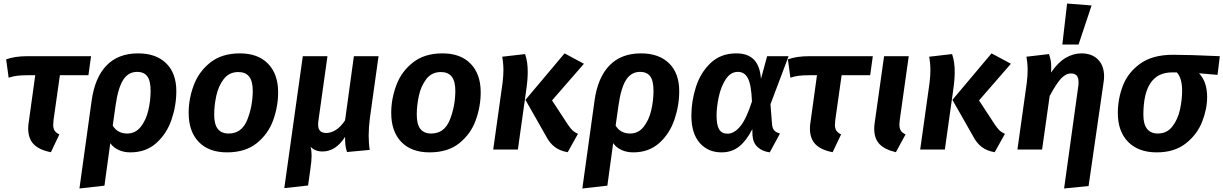

<svg xmlns="http://www.w3.org/2000/svg" viewBox="-20 -849 6945 1090"><path d="M284 -168Q282 -148 282 -141Q282 -120 290 -107.5Q298 -95 317 -86L269 15Q204 3 172 -29.5Q140 -62 140 -120Q140 -136 143 -154L180 -422H140Q103 -422 78 -419Q53 -416 29 -408L15 -512Q64 -530 136 -530H497L482 -422H320Z M981 -332Q981 -249 953.5 -169Q926 -89 867 -36.5Q808 16 720 16Q683 16 653.5 2.5Q624 -11 606 -36L573 205L431 221L500 -276Q518 -408 584.5 -477Q651 -546 764 -546Q866 -546 923.5 -489.5Q981 -433 981 -332ZM835 -333Q835 -391 816 -416Q797 -441 759 -441Q708 -441 679 -395Q650 -349 636 -249L620 -136Q647 -91 702 -91Q749 -91 779 -129Q809 -167 822 -222.5Q835 -278 835 -333Z M1051 -208Q1051 -288 1080 -365.5Q1109 -443 1174.5 -494.5Q1240 -546 1342 -546Q1445 -546 1502 -487Q1559 -428 1559 -325Q1559 -245 1531 -167Q1503 -89 1438 -36.5Q1373 16 1269 16Q1165 16 1108 -43.5Q1051 -103 1051 -208ZM1415 -332Q1415 -388 1394.5 -414Q1374 -440 1333 -440Q1281 -440 1250.5 -400.5Q1220 -361 1208 -305.5Q1196 -250 1196 -198Q1196 -143 1216.5 -117Q1237 -91 1278 -91Q1352 -91 1383 -167Q1414 -243 1415 -332Z M2073 -80Q2073 -33 2079 2L1950 14Q1943 -7 1941 -25.5Q1939 -44 1939 -72Q1886 11 1811 11Q1768 11 1743 -16Q1749 5 1749 34Q1749 65 1742 111L1729 204L1594 219L1699 -530H1839L1787 -159Q1786 -153 1786 -141Q1786 -94 1832 -94Q1859 -94 1887 -111.5Q1915 -129 1939 -166L1989 -530H2129L2080 -180Q2073 -127 2073 -80Z M2201 -208Q2201 -288 2230 -365.5Q2259 -443 2324.5 -494.5Q2390 -546 2492 -546Q2595 -546 2652 -487Q2709 -428 2709 -325Q2709 -245 2681 -167Q2653 -89 2588 -36.5Q2523 16 2419 16Q2315 16 2258 -43.5Q2201 -103 2201 -208ZM2565 -332Q2565 -388 2544.5 -414Q2524 -440 2483 -440Q2431 -440 2400.5 -400.5Q2370 -361 2358 -305.5Q2346 -250 2346 -198Q2346 -143 2366.5 -117Q2387 -91 2428 -91Q2502 -91 2533 -167Q2564 -243 2565 -332Z M3079 -78 2963 -282 3185 -546 3295 -487 3114 -279 3203 -143Q3218 -121 3229 -110Q3240 -99 3261 -89L3203 15Q3159 8 3129 -15Q3099 -38 3079 -78ZM2833 -378Q2838 -421 2838 -450Q2838 -490 2831 -527L2961 -542Q2976 -499 2976 -443Q2976 -397 2968 -342L2920 0H2780Z M3836 -332Q3836 -249 3808.5 -169Q3781 -89 3722 -36.5Q3663 16 3575 16Q3538 16 3508.5 2.5Q3479 -11 3461 -36L3428 205L3286 221L3355 -276Q3373 -408 3439.5 -477Q3506 -546 3619 -546Q3721 -546 3778.5 -489.5Q3836 -433 3836 -332ZM3690 -333Q3690 -391 3671 -416Q3652 -441 3614 -441Q3563 -441 3534 -395Q3505 -349 3491 -249L3475 -136Q3502 -91 3557 -91Q3604 -91 3634 -129Q3664 -167 3677 -222.5Q3690 -278 3690 -333Z M4300 -401 4335 -530H4457L4354 -257L4363 -143Q4365 -120 4375.5 -108.5Q4386 -97 4408 -91L4350 16Q4307 10 4281 -14Q4255 -38 4252 -80L4251 -116Q4218 -51 4176.5 -17.5Q4135 16 4076 16Q3999 16 3952 -38Q3905 -92 3905 -192Q3905 -275 3931 -356Q3957 -437 4014.5 -491.5Q4072 -546 4160 -546Q4226 -546 4260.5 -510Q4295 -474 4300 -401ZM4048 -194Q4048 -138 4063 -114Q4078 -90 4110 -90Q4147 -90 4181.5 -130.5Q4216 -171 4249 -273Q4245 -368 4226 -404.5Q4207 -441 4169 -441Q4127 -441 4099.5 -398Q4072 -355 4060 -297Q4048 -239 4048 -194Z M4722 -168Q4720 -148 4720 -141Q4720 -120 4728 -107.5Q4736 -95 4755 -86L4707 15Q4642 3 4610 -29.5Q4578 -62 4578 -120Q4578 -136 4581 -154L4618 -422H4578Q4541 -422 4516 -419Q4491 -416 4467 -408L4453 -512Q4502 -530 4574 -530H4935L4920 -422H4758Z M5088 -168Q5086 -148 5086 -141Q5086 -120 5094 -107.5Q5102 -95 5121 -86L5066 15Q5004 1 4973.5 -30.5Q4943 -62 4943 -118Q4943 -135 4946 -154L4999 -530H5139Z M5503 -78 5387 -282 5609 -546 5719 -487 5538 -279 5627 -143Q5642 -121 5653 -110Q5664 -99 5685 -89L5627 15Q5583 8 5553 -15Q5523 -38 5503 -78ZM5257 -378Q5262 -421 5262 -450Q5262 -490 5255 -527L5385 -542Q5400 -499 5400 -443Q5400 -397 5392 -342L5344 0H5204Z M6101 -356Q6103 -366 6103 -382Q6103 -409 6092 -420.5Q6081 -432 6060 -432Q6031 -432 6004 -403.5Q5977 -375 5939 -304L5896 0H5756L5809 -378Q5814 -421 5814 -450Q5814 -490 5807 -527L5935 -542Q5941 -525 5944.5 -508Q5948 -491 5948 -465Q5948 -447 5947 -437Q5985 -494 6029 -520Q6073 -546 6119 -546Q6179 -546 6213.5 -511Q6248 -476 6248 -415Q6248 -399 6245 -381L6160 207L6021 221ZM6177 -818 6103 -596H6011L6038 -829Z M6326 -208Q6326 -287 6354.5 -362Q6383 -437 6453 -487.5Q6523 -538 6639 -538Q6735 -538 6905 -530L6892 -424L6787 -433Q6833 -385 6833 -298Q6833 -230 6804.5 -157.5Q6776 -85 6711.5 -34.5Q6647 16 6547 16Q6443 16 6384.5 -43.5Q6326 -103 6326 -208ZM6691 -334Q6691 -405 6661 -438H6634Q6471 -438 6471 -197Q6471 -144 6492 -117.5Q6513 -91 6553 -91Q6605 -91 6636 -131.5Q6667 -172 6679 -227.5Q6691 -283 6691 -334Z"/></svg>

Font: Fira Sans SemiBold
Style: Italic
Weight: 600
Italic angle: -8°
Designer: bBox Type GmbH & Carrois Corporate GbR & Edenspiekermann AG
Foundry: bBox Type GmbH & Carrois Corporate GbR & Edenspiekermann AG
Version: Version 4.301